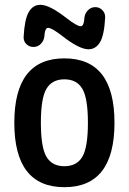

<svg xmlns="http://www.w3.org/2000/svg" viewBox="-20 -775 540 805"><path d="M325.2 -402.8Q301.8 -442.4 250 -442.4Q198.2 -442.4 174.8 -402.8Q151.4 -363.3 151.4 -260.3Q151.4 -157.2 174.8 -117.7Q198.2 -78.1 250 -78.1Q301.8 -78.1 325.2 -117.7Q348.6 -157.2 348.6 -260.3Q348.6 -363.3 325.2 -402.8ZM460 -260.3Q460 9.8 250 9.8Q40 9.8 40 -260.3Q40 -530.3 250 -530.3Q460 -530.3 460 -260.3ZM334 -701.2Q335.9 -718.8 348.6 -731.9Q361.3 -745.1 379.4 -745.1Q397.5 -745.1 409.7 -731.9Q421.9 -718.8 420.9 -701.2Q417 -627.9 399.4 -598.1Q381.8 -568.4 350.6 -568.4Q312.5 -568.4 241.2 -624Q197.3 -658.2 181.6 -658.2Q168 -658.2 166 -622.1Q164.1 -604.5 151.4 -591.3Q138.7 -578.1 120.6 -578.1Q102.5 -578.1 90.3 -590.3Q78.1 -602.5 79.1 -621.1Q83 -694.3 100.6 -724.6Q118.2 -754.9 149.4 -754.9Q187.5 -754.9 258.8 -699.2Q302.7 -665 318.4 -665Q332 -665 334 -701.2Z"/></svg>

Font: Rounded Mgen+ 1m medium
Style: Regular
Weight: 500
Designer: [Source Han Sans]
Ryoko NISHIZUKA  (kana & ideographs); Paul D. Hunt (Latin, Greek & Cyrillic); Wenlong ZHANG  (bopomofo
Version: Version 1.059.20150602